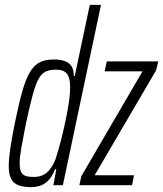

<svg xmlns="http://www.w3.org/2000/svg" viewBox="-20 -763 672 791"><path d="M111 8Q78 8 57 0.5Q36 -7 26 -26Q16 -45 16 -79Q16 -108 22.5 -152Q29 -196 41 -255Q57 -334 71.5 -385.5Q86 -437 103.5 -466Q121 -495 144 -506.5Q167 -518 202 -518Q229 -518 247.5 -511Q266 -504 275 -489.5Q284 -475 284 -450H288L350 -743H396L239 0H200L212 -66H207Q194 -33 177 -17.5Q160 -2 143 3Q126 8 111 8ZM119 -34Q141 -34 157.5 -42Q174 -50 187 -67Q200 -84 209 -108Q215 -126 223 -154.5Q231 -183 239 -216.5Q247 -250 254 -285Q261 -320 265 -350.5Q269 -381 269 -404Q269 -443 255.5 -459.5Q242 -476 211 -476Q186 -476 169 -468.5Q152 -461 139.5 -439Q127 -417 115 -373Q103 -329 87 -255Q75 -194 68 -154.5Q61 -115 61 -91Q61 -67 67 -54.5Q73 -42 86.5 -38Q100 -34 119 -34ZM307 0 315 -37 567 -469H411L420 -510H632L623 -473L370 -41H532L524 0Z"/></svg>

Font: Saira UltraCondensed Light
Style: Italic
Weight: 300
Width: 1
Italic angle: -12°
Designer: Hector Gatti with collaboration of the Omnibus-Type team
Foundry: Omnibus-Type
Version: Version 1.101